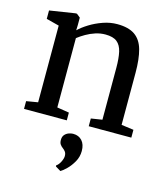

<svg xmlns="http://www.w3.org/2000/svg" viewBox="-120 -649 876 1006"><g transform="rotate(15 318.0 -146.0)"><path d="M96.5 -52.5V-468.5L27 -486.5V-532L164.5 -553.5H173L192.5 -537.5V-496.5L191.5 -468.5Q212 -488.5 244.2 -508.5Q276.5 -528.5 314.8 -542Q353 -555.5 391.5 -555.5Q453 -555.5 487.5 -531.5Q522 -507.5 535.8 -458.2Q549.5 -409 549.5 -334V-51.5L616 -42.5V0H385V-42L445.5 -51.5V-333Q445.5 -384.5 437.8 -418.8Q430 -453 408.8 -470Q387.5 -487 346 -487Q318.5 -487 292.2 -478.5Q266 -470 242.5 -456.5Q219 -443 200.5 -428.5V-52.5L266 -42V0H34V-42ZM383.5 135Q383.5 167 368 194.2Q352.5 221.5 333.2 240.2Q314 259 302.5 265H301.5L273.5 248L273 242.5Q286.5 233.5 295.5 215Q304.5 196.5 304.5 183.5Q304.5 169.5 298.5 161Q292.5 152.5 283.5 146Q275 140 268.8 131.2Q262.5 122.5 262.5 107Q262.5 89 271.5 78.8Q280.5 68.5 293.2 64Q306 59.5 315.5 59.5H318Q347.5 59.5 365.5 79.5Q383.5 99.5 383.5 135Z"/></g></svg>

Font: Merriweather 48pt
Style: Regular
Weight: 400
Version: Version 2.100